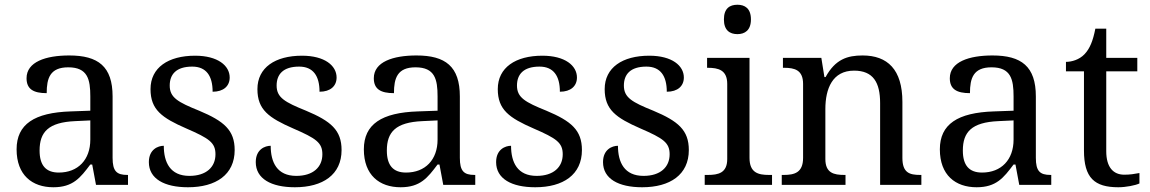

<svg xmlns="http://www.w3.org/2000/svg" viewBox="-20 -780 4850 810"><path d="M205 10C288 10 319 -30 361 -86H369L385 0H520V-42H517C472 -42 455 -58 455 -114V-373C455 -500 394 -546 272 -546C173 -546 92 -519 92 -450C92 -404 121 -387 177 -387C177 -450 191 -496 268 -496C350 -496 361 -445 361 -373V-313L278 -310C125 -305 50 -256 50 -150C50 -41 116 10 205 10ZM228 -52C173 -52 147 -83 147 -145C147 -223 184 -264 297 -269L361 -272V-191C361 -106 309 -52 228 -52Z M773 10C891 10 970 -43 970 -147C970 -231 925 -269 820 -313C731 -349 696 -368 696 -419C696 -466 723 -499 791 -499C850 -499 877 -460 877 -393C923 -393 949 -417 949 -453C949 -503 899 -545 803 -545C690 -545 615 -495 615 -404C615 -317 663 -283 766 -238C863 -196 889 -178 889 -129C889 -75 850 -38 779 -38C698 -38 671 -95 671 -165C647 -165 608 -150 608 -96C608 -26 673 10 773 10Z M1224 10C1342 10 1421 -43 1421 -147C1421 -231 1376 -269 1271 -313C1182 -349 1147 -368 1147 -419C1147 -466 1174 -499 1242 -499C1301 -499 1328 -460 1328 -393C1374 -393 1400 -417 1400 -453C1400 -503 1350 -545 1254 -545C1141 -545 1066 -495 1066 -404C1066 -317 1114 -283 1217 -238C1314 -196 1340 -178 1340 -129C1340 -75 1301 -38 1230 -38C1149 -38 1122 -95 1122 -165C1098 -165 1059 -150 1059 -96C1059 -26 1124 10 1224 10Z M1670 10C1753 10 1784 -30 1826 -86H1834L1850 0H1985V-42H1982C1937 -42 1920 -58 1920 -114V-373C1920 -500 1859 -546 1737 -546C1638 -546 1557 -519 1557 -450C1557 -404 1586 -387 1642 -387C1642 -450 1656 -496 1733 -496C1815 -496 1826 -445 1826 -373V-313L1743 -310C1590 -305 1515 -256 1515 -150C1515 -41 1581 10 1670 10ZM1693 -52C1638 -52 1612 -83 1612 -145C1612 -223 1649 -264 1762 -269L1826 -272V-191C1826 -106 1774 -52 1693 -52Z M2238 10C2356 10 2435 -43 2435 -147C2435 -231 2390 -269 2285 -313C2196 -349 2161 -368 2161 -419C2161 -466 2188 -499 2256 -499C2315 -499 2342 -460 2342 -393C2388 -393 2414 -417 2414 -453C2414 -503 2364 -545 2268 -545C2155 -545 2080 -495 2080 -404C2080 -317 2128 -283 2231 -238C2328 -196 2354 -178 2354 -129C2354 -75 2315 -38 2244 -38C2163 -38 2136 -95 2136 -165C2112 -165 2073 -150 2073 -96C2073 -26 2138 10 2238 10Z M2689 10C2807 10 2886 -43 2886 -147C2886 -231 2841 -269 2736 -313C2647 -349 2612 -368 2612 -419C2612 -466 2639 -499 2707 -499C2766 -499 2793 -460 2793 -393C2839 -393 2865 -417 2865 -453C2865 -503 2815 -545 2719 -545C2606 -545 2531 -495 2531 -404C2531 -317 2579 -283 2682 -238C2779 -196 2805 -178 2805 -129C2805 -75 2766 -38 2695 -38C2614 -38 2587 -95 2587 -165C2563 -165 2524 -150 2524 -96C2524 -26 2589 10 2689 10Z M3091 -636C3122 -636 3148 -652 3148 -698C3148 -745 3122 -760 3091 -760C3059 -760 3034 -745 3034 -698C3034 -652 3059 -636 3091 -636ZM2953 0H3237V-42H3224C3179 -42 3142 -51 3142 -114V-536H2963V-494H2966C3010 -494 3048 -485 3048 -426V-109C3048 -50 3010 -42 2966 -42H2953Z M3278 0H3547V-42H3542C3498 -42 3462 -50 3462 -109V-320C3462 -406 3492 -482 3583 -482C3664 -482 3693 -432 3693 -345V0H3867V-42H3862C3817 -42 3787 -51 3787 -114V-350C3787 -487 3724 -546 3619 -546C3555 -546 3504 -530 3463 -455H3458L3445 -536H3283V-494H3288C3332 -494 3368 -485 3368 -426V-114C3368 -51 3331 -42 3286 -42H3278Z M4100 10C4183 10 4214 -30 4256 -86H4264L4280 0H4415V-42H4412C4367 -42 4350 -58 4350 -114V-373C4350 -500 4289 -546 4167 -546C4068 -546 3987 -519 3987 -450C3987 -404 4016 -387 4072 -387C4072 -450 4086 -496 4163 -496C4245 -496 4256 -445 4256 -373V-313L4173 -310C4020 -305 3945 -256 3945 -150C3945 -41 4011 10 4100 10ZM4123 -52C4068 -52 4042 -83 4042 -145C4042 -223 4079 -264 4192 -269L4256 -272V-191C4256 -106 4204 -52 4123 -52Z M4698 10C4730 10 4770 2 4787 -6V-50C4766 -46 4747 -43 4723 -43C4677 -43 4647 -74 4647 -142V-479H4778V-536H4647V-659H4601C4591 -608 4578 -575 4555 -551C4533 -528 4501 -519 4477 -519V-479H4553V-145C4553 -30 4597 10 4698 10Z"/></svg>

Font: Noto Fangsong KSS Vertical
Style: Regular
Weight: 400
Designer: LIU Zhao, ZHANG Congyu, Kushim JIANG
Foundry: Guyu Beijing Co. Ltd.
Version: Version 1.000;November 16, 2022;FontCreator 11.5.0.2427 64-b